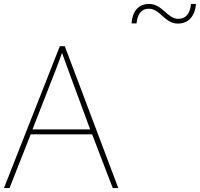

<svg xmlns="http://www.w3.org/2000/svg" viewBox="-20 -949 1009 969"><path d="M644 -831H669C675 -891 704 -905 731 -905C789 -905 810 -830 878 -830C928 -830 964 -864 969 -929H944C938 -868 908 -854 879 -854C825 -854 799 -929 733 -929C682 -929 649 -897 644 -831ZM549 0H577L307 -716H282L0 0H28L135 -271H445ZM325 -594 435 -296H144L260 -593C270 -620 283 -652 293 -682C306 -645 317 -617 325 -594Z"/></svg>

Font: Noto Sans Thai Looped Thin
Style: Regular
Weight: 100
Designer: Sasikarn Vongin, Ben Mitchell
Foundry: The Fontpad Ltd
Version: Version 1.001